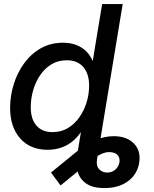

<svg xmlns="http://www.w3.org/2000/svg" viewBox="-20 -748 782 972"><path d="M508.8 204.1Q449.2 204.1 416.5 181.2Q383.8 158.2 373.3 121.3Q362.8 84.5 369.6 42.5L395.5 -114.3H499.5L471.2 58.6Q465.8 91.3 481.7 108.4Q497.6 125.5 522.5 125.5Q546.4 125.5 563.5 111.1Q580.6 96.7 584.5 74.2Q587.9 53.7 577.6 39.8Q567.4 25.9 544.9 22.9Q528.8 20.5 512.9 24.4Q497.1 28.3 480.7 37.6Q464.4 46.9 445.8 60.5L286.6 190.9L238.3 125.5L378.4 11.2Q418 -21.5 465.1 -40Q512.2 -58.6 555.2 -58.6Q622.1 -58.6 658.2 -21.2Q694.3 16.1 684.6 75.7Q675.3 134.3 628.2 169.2Q581.1 204.1 508.8 204.1ZM221.2 10.3Q132.8 10.3 82 -47.4Q31.2 -105 31.2 -201.7Q31.2 -263.2 49.6 -321.8Q67.9 -380.4 102.5 -428Q137.2 -475.6 186.8 -503.7Q236.3 -531.7 298.8 -531.7Q337.4 -531.7 366.9 -520Q396.5 -508.3 417 -487.8Q437.5 -467.3 448.2 -440.9H449.7L497.1 -727.5H601.1L481 0H378.9L391.6 -78.6H389.2Q369.1 -49.8 344 -30Q318.8 -10.3 287.8 0Q256.8 10.3 221.2 10.3ZM245.6 -79.1Q289.6 -79.1 323.7 -99.6Q357.9 -120.1 381.8 -154.3Q405.8 -188.5 418.5 -230.2Q431.2 -272 431.2 -314.5Q431.2 -374 401.9 -408.4Q372.6 -442.9 317.9 -442.9Q273.9 -442.9 240 -422.1Q206.1 -401.4 182.9 -366.9Q159.7 -332.5 147.7 -290.5Q135.7 -248.5 135.7 -205.1Q135.7 -144.5 164.8 -111.8Q193.8 -79.1 245.6 -79.1Z"/></svg>

Font: Inter 28pt Medium
Style: Italic
Weight: 500
Italic angle: -9.3988°
Designer: Rasmus Andersson
Foundry: rsms
Version: Version 4.001;git-66647c0bb